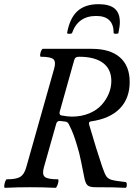

<svg xmlns="http://www.w3.org/2000/svg" viewBox="-26 -901 659 924"><path d="M296.9 -742.2Q309.6 -813.5 346.4 -847.2Q383.3 -880.9 448.2 -880.9Q500.5 -880.9 525.6 -859.9Q550.8 -838.9 550.8 -793.9Q550.8 -775.4 543.9 -742.2Q543 -738.3 532 -738.3Q521 -738.3 521 -742.2Q521 -824.2 437 -824.2Q349.6 -824.2 320.8 -742.2Q319.8 -739.7 313.7 -738.8Q307.6 -737.8 302 -738.8Q296.4 -739.7 296.9 -742.2ZM-2.9 2.9Q-6.3 1.5 -5.6 -7.6Q-4.9 -16.6 -1 -27.3Q2.9 -38.1 6.8 -38.1Q52.7 -38.1 71.8 -50Q90.8 -62 100.1 -95.2L234.9 -571.8Q244.1 -604.5 230.7 -616.2Q217.3 -627.9 169.9 -627.9Q166.5 -629.4 167.2 -637.9Q168 -646.5 172.1 -656.2Q176.3 -666 180.2 -666H416Q504.4 -666 551.3 -624.8Q598.1 -583.5 598.1 -506.8Q598.1 -427.2 550.3 -378.4Q502.4 -329.6 412.1 -316.9Q398.9 -315.4 402.8 -301.8Q439.5 -176.3 465.8 -99.1Q478 -63.5 485.8 -52.5Q493.7 -41.5 508.8 -36.1Q527.8 -30.3 578.1 -24.9Q584.5 -24.4 584.2 -10.7Q584 2.9 577.1 2.9Q532.2 0 433.1 0Q404.8 0 394.5 -10Q384.3 -20 378.9 -50.8Q362.8 -133.3 355 -165Q335.4 -237.3 318.8 -274.9Q314.9 -283.7 304.2 -305.2Q297.4 -315.9 287.1 -315.9Q265.6 -318.4 264.2 -318.8Q249.5 -320.3 245.1 -307.1L185.1 -95.2Q175.8 -62 189.5 -50Q203.1 -38.1 252.9 -38.1Q256.3 -36.6 255.1 -27.6Q253.9 -18.6 249.5 -7.8Q245.1 2.9 241.2 2.9Q179.7 0 119.1 0Q60.1 0 -2.9 2.9ZM319.8 -339.8Q365.7 -339.8 402.8 -355.2Q439.9 -370.6 462.6 -395.8Q485.4 -420.9 497.6 -450.7Q509.8 -480.5 509.8 -511.2Q509.8 -567.9 470 -597.9Q430.2 -627.9 355 -627.9Q344.2 -627.9 339.1 -624.5Q334 -621.1 331.1 -611.8L261.2 -362.8Q257.8 -346.7 271 -345.2Q300.3 -339.8 319.8 -339.8Z"/></svg>

Font: Junicode SmCond Medium
Style: Italic
Weight: 500
Width: 4
Italic angle: -11°
Designer: Peter S. Baker
Version: Version 2.206